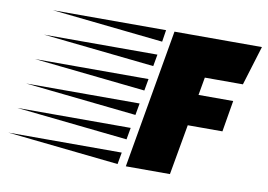

<svg xmlns="http://www.w3.org/2000/svg" viewBox="-314 -625 1006 720"><g transform="rotate(10 188.5 -264.5)"><path d="M204 0 296 -529H629L583 -379H438L426 -311H558L538 -192H406L372 0ZM257 -484 -167 -529H264ZM240 -388 -184 -433H248ZM223 -292 -201 -337H231ZM206 -196 -218 -241H214ZM189 -100 -235 -145H197ZM172 -3 -252 -48H180Z"/></g></svg>

Font: Faster One
Style: Regular
Weight: 400
Designer: Eduardo Rodriguez Tunni
Foundry: Eduardo Rodriguez Tunni
Version: Version 1.003; ttfautohint (v1.8.4.7-5d5b);gftools[0.9.23]